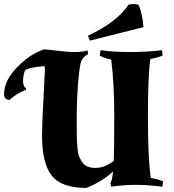

<svg xmlns="http://www.w3.org/2000/svg" viewBox="-120 -906 855 941"><path d="M2 -560Q-7 -535 -7 -508.5Q-7 -482 8 -473L7 -466Q-40 -447 -74 -416Q-100 -418 -100 -445Q-100 -510 -37 -575.5Q26 -641 96 -664Q110 -664 159.5 -657.5Q209 -651 246.5 -651Q284 -651 309 -659L312 -641Q288 -628 279 -608Q270 -588 263 -502.5Q256 -417 256 -329.5Q256 -242 256.5 -225Q257 -208 259.5 -181Q262 -154 267.5 -140Q273 -126 283 -111Q302 -83 347.5 -83Q393 -83 437 -117Q440 -161 440 -332Q440 -503 425 -614Q391 -621 369 -633L373 -660Q433 -651 517.5 -651Q602 -651 674 -660L677 -634Q656 -624 617 -617Q605 -540 605 -334.5Q605 -129 619 -34Q658 -27 679 -17L676 9Q604 0 544.5 0Q485 0 425 9L421 -9Q430 -23 434 -66Q383 -17 303 15Q180 15 133 -46Q86 -107 86 -241Q86 -298 93 -422Q100 -546 100 -560Q100 -574 99 -582Q18 -576 2 -560ZM510 -883Q519 -886 534.5 -886Q550 -886 558 -883Q567 -867 574.5 -833Q582 -799 583 -773L321 -707L311 -731Q454 -798 510 -883Z"/></svg>

Font: Almendra SC
Style: Bold
Weight: 700
Designer: Ana Sanfelippo
Foundry: Ana Sanfelippo
Version: Version 1.003